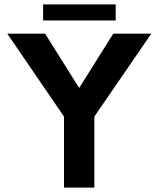

<svg xmlns="http://www.w3.org/2000/svg" viewBox="-20 -853 720 873"><path d="M668 -700H495L340 -453L185 -700H13L271 -323V0H409V-323ZM176 -760H506V-833H176Z"/></svg>

Font: Gully SemiBold
Style: Regular
Weight: 600
Designer: jaikishan Patel
Foundry: MagicType
Version: Version 1.000;Glyphs 3.2 (3242)